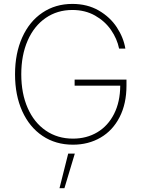

<svg xmlns="http://www.w3.org/2000/svg" viewBox="-20 -737 738 991"><path d="M353.5 -685.5Q275.9 -685.5 216.1 -644.5Q156.2 -603.5 123 -528.1Q89.8 -452.6 89.8 -353.5Q89.8 -254.9 122.8 -179.7Q155.8 -104.5 216.3 -63Q276.9 -21.5 356.4 -21.5Q427.2 -21.5 482.4 -54.4Q537.6 -87.4 568.8 -149.2Q600.1 -210.9 600.6 -294.9H365.2V-326.2H632.8V-294.9Q632.8 -201.7 597.4 -132.6Q562 -63.5 499.3 -26.9Q436.5 9.8 356.4 9.8Q267.1 9.8 199.5 -35.6Q131.8 -81.1 94.7 -163.3Q57.6 -245.6 57.6 -353.5Q57.6 -461.4 94.7 -543.9Q131.8 -626.5 199 -671.6Q266.1 -716.8 353.5 -716.8Q430.7 -716.8 489.5 -682.9Q548.3 -648.9 583 -595.9Q617.7 -543 627 -486.3H594.7Q584.5 -536.6 553 -582.3Q521.5 -627.9 470.5 -656.7Q419.4 -685.5 353.5 -685.5ZM332 55.7H366.2L312.5 234.4H287.1Z"/></svg>

Font: Pretendard GOV Thin
Style: Regular
Weight: 100
Designer: Base glyphs from Inter by Rasmus Andersson; Hangeul glyphs from Noto Sans CJK(Source Han Sans) by Jang Soo-young and Kan
Foundry: Kil Hyung-jin
Version: Version 1.309